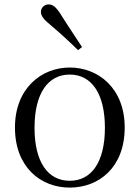

<svg xmlns="http://www.w3.org/2000/svg" viewBox="-20 -838 636 873"><path d="M297 15C430 15 547 -77 547 -258C547 -438 426 -531 297 -531C169 -531 48 -437 48 -258C48 -78 165 15 297 15ZM297 -16C198 -16 137 -101 137 -257C137 -413 198 -499 297 -499C396 -499 457 -413 457 -257C457 -101 396 -16 297 -16ZM353 -624C322 -672 289 -720 256 -773C235 -806 220 -818 201 -818C184 -818 166 -805 166 -784C166 -766 179 -749 210 -724C254 -687 295 -649 335 -610Z"/></svg>

Font: Noto Serif CJK TC
Style: Regular
Weight: 400
Designer: Ryoko NISHIZUKA 西塚涼子 (kana & ideographs); Frank Grießhammer (Latin, Greek & Cyrillic); Wenlong ZHANG 张文龙 (bopomofo); San
Foundry: Adobe
Version: Version 2.001;hotconv 1.1.0;makeotfexe 2.6.0